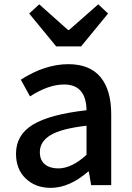

<svg xmlns="http://www.w3.org/2000/svg" viewBox="-20 -864 614 896"><path d="M216.8 12.7Q145.5 12.7 100.1 -30.8Q54.7 -74.2 54.7 -146.5Q54.7 -234.4 133.3 -282.2Q211.9 -330.1 383.8 -349.6Q381.8 -469.7 279.3 -469.7Q206.1 -469.7 120.1 -414.1L77.1 -492.2Q190.4 -564.5 298.8 -564.5Q399.4 -564.5 449.2 -503.9Q499 -443.4 499 -331.1V0H405.3L394.5 -63.5H391.6Q303.7 12.7 216.8 12.7ZM252 -78.1Q314.5 -78.1 383.8 -141.6V-277.3Q265.6 -263.7 215.8 -233.4Q166 -203.1 166 -154.3Q166 -116.2 189.5 -97.2Q212.9 -78.1 252 -78.1ZM242.2 -647.5 116.2 -800.8 163.1 -843.8 297.9 -723.6H301.8L438.5 -843.8L484.4 -800.8L358.4 -647.5Z"/></svg>

Font: Gen Shin Gothic Medium
Style: Regular
Weight: 500
Designer: [Source Han Sans]
Ryoko NISHIZUKA  (kana & ideographs); Paul D. Hunt (Latin, Greek & Cyrillic); Wenlong ZHANG  (bopomofo
Version: Version 1.002.20150607